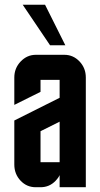

<svg xmlns="http://www.w3.org/2000/svg" viewBox="-20 -785 420 805"><path d="M189.9 -595.2 75.2 -765.1H168.9L253.9 -595.2ZM129.9 0Q92.3 0 66.4 -27.3Q40 -55.2 40 -95.2V-279.8L230 -375V-450.2H149.9V-399.9L40 -345.2V-460Q40 -499 66.4 -526.9Q93.3 -555.2 129.9 -555.2H250Q287.1 -555.2 313.5 -527.3Q339.8 -499.5 339.8 -460V0H230V-50.8Q224.1 -38.1 213.4 -27.3Q187.5 0 149.9 0ZM149.9 -234.9V-105H230V-274.9Z"/></svg>

Font: Horta
Style: Regular
Weight: 600
Width: 3
Version: Version 0.11